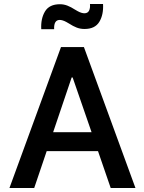

<svg xmlns="http://www.w3.org/2000/svg" viewBox="-20 -934 717 954"><path d="M467 -183H212L150 0H27L283 -700H397L653 0H530ZM435 -277 341 -549H336L244 -277ZM278 -913Q297 -913 315 -906Q333 -899 353 -886Q356 -884 366 -878.5Q376 -873 384.5 -870.5Q393 -868 399 -868Q416 -868 422.5 -881Q429 -894 427 -914H492Q495 -861 473.5 -825.5Q452 -790 400 -790Q379 -790 361 -797Q343 -804 323 -817Q320 -819 310 -824.5Q300 -830 291.5 -832.5Q283 -835 277 -835Q247 -835 249 -789H185Q182 -841 203.5 -877Q225 -913 278 -913Z"/></svg>

Font: Be Vietnam SemiBold
Style: Regular
Weight: 600
Designer: Gabriel Lam
Foundry: TypeRant
Version: Version 4.000